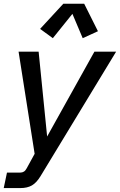

<svg xmlns="http://www.w3.org/2000/svg" viewBox="-24 -799 631 1010"><path d="M-4.4 190.4 12.7 108.9H82.5Q93.8 108.9 102.1 103.5Q110.4 98.1 116.7 85.9L169.4 -10.3L161.6 31.7L73.7 -527.3H179.2L227.1 -49.3L208.5 -53.2L472.7 -527.3H586.9L189.9 126.5Q168.5 162.1 144 176.3Q119.6 190.4 82.5 190.4ZM253.9 -598.1 187 -647 309.1 -779.3H418.9L491.2 -634.8L411.1 -598.1L356.9 -726.1Z"/></svg>

Font: Schibsted Grotesk Medium
Style: Italic
Weight: 500
Italic angle: -12°
Designer: Bakken & Baeck AS, Henrik Kongsvoll
Foundry: Schibsted ASA
Version: Version 1.100;gftools[0.9.25]